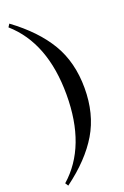

<svg xmlns="http://www.w3.org/2000/svg" viewBox="-171 -745 654 1009"><g transform="rotate(-20 156.0 -240.0)"><path d="M14 196Q180 50 180 -240Q180 -530 14 -676L25 -693Q154 -598 217.5 -491Q281 -384 281 -240Q281 -96 217.5 11Q154 118 25 213Z"/></g></svg>

Font: El Messiri Medium
Style: Regular
Weight: 500
Designer: Mohamed Gaber
Foundry: Kief Type Foundry
Version: Version 2.007